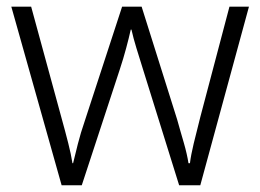

<svg xmlns="http://www.w3.org/2000/svg" viewBox="-20 -552 776 572"><path d="M721.7 -532.2 576.7 0H513.7L405.8 -346.2Q395.5 -378.9 386.5 -408.4Q377.4 -438 371.6 -463.9H369.6Q363.8 -438 355.7 -408Q347.7 -377.9 336.9 -345.2L223.6 0H163.6L13.7 -532.2H72.8L162.6 -203.1Q174.8 -159.2 183.3 -125.5Q191.9 -91.8 195.8 -65.9H197.8L211.9 -123Q219.7 -154.3 233.9 -195.8L343.8 -532.2H401.9L507.8 -195.8Q512.7 -177.7 517.8 -160.4Q522.9 -143.1 527.8 -126Q532.7 -108.9 536.1 -93.8Q539.6 -78.6 541.5 -65.9H545.9Q548.8 -89.8 557.1 -124.5Q565.4 -159.2 576.7 -203.1L663.6 -532.2Z"/></svg>

Font: Nokora Light
Style: Regular
Weight: 300
Designer: Danh Hong
Version: Version 8.000; ttfautohint (v1.8.3)